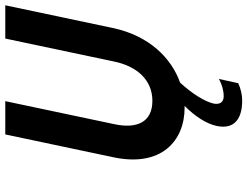

<svg xmlns="http://www.w3.org/2000/svg" viewBox="-125 -585 937 727"><g transform="rotate(-90 343.5 -221.5)"><path d="M198 -670 112 -263C72 -79 174 9 299 9H306C266 49 238 92 230 131C217 192 251 227 326 227C347 227 371 222 392 212L408 139C386 151 364 157 342 157C320 157 310 142 315 118C323 85 351 39 394 -8C487 -41 572 -125 601 -263L687 -670H561L474 -258C456 -171 404 -113 325 -113C245 -113 218 -171 237 -258L324 -670Z"/></g></svg>

Font: LT Wave Mono Bold
Style: Italic
Weight: 700
Designer: Daniel Lyons
Version: Version 2.5 (Glyphs App)